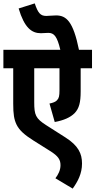

<svg xmlns="http://www.w3.org/2000/svg" viewBox="-20 -916 563 1133"><path d="M523 -513V-622H446C412 -789 372 -825 311 -825C288 -825 272 -822 253 -822C218 -822 204 -840 185 -896L90 -866C124 -752 167 -720 221 -720C235 -720 251 -722 265 -722C299 -722 317 -702 336 -622H0V-513H58V-304C58 -242 63 -211 78 -180C95 -146 125 -120 177 -87L274 -26C326 6 337 28 337 59C337 89 323 115 307 136L409 197C439 155 464 109 464 49C464 -9 443 -56 366 -105L253 -177C190 -217 182 -238 182 -313V-513H331V-383C331 -350 328 -336 316 -324C308 -315 292 -309 272 -305L303 -196C357 -206 395 -223 420 -248C447 -276 456 -311 456 -377V-513Z"/></svg>

Font: Noto Sans Devanagari UI Condensed
Style: Bold
Weight: 700
Width: 3
Designer: Jelle Bosma - Monotype Design Team
Foundry: Monotype Imaging Inc.
Version: Version 2.004